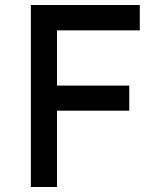

<svg xmlns="http://www.w3.org/2000/svg" viewBox="-20 -745 631 765"><path d="M103 -725H537V-624H207V-404H495V-304H207V0H103Z"/></svg>

Font: Reem Kufi Ink
Style: Regular
Weight: 400
Designer: Khaled Hosny
Version: Version 1.7